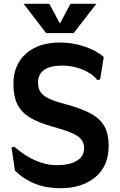

<svg xmlns="http://www.w3.org/2000/svg" viewBox="-20 -985 636 1016"><path d="M59 -82 41 -205 55 -209Q168 -111 281 -111Q349 -111 387 -134.5Q425 -158 425 -200Q425 -228 410.5 -246.5Q396 -265 361.5 -280.5Q327 -296 261 -314Q182 -336 137 -364Q92 -392 71.5 -434Q51 -476 51 -540Q51 -642 117.5 -701Q184 -760 297 -760Q364 -760 427 -739Q490 -718 529 -683L510 -565L495 -561Q470 -595 418 -616.5Q366 -638 310 -638Q246 -638 213.5 -615Q181 -592 181 -548Q181 -518 194.5 -498Q208 -478 239.5 -463Q271 -448 329 -433Q415 -410 463.5 -382.5Q512 -355 533.5 -315Q555 -275 555 -213Q555 -107 485 -48Q415 11 298 11Q155 11 59 -82ZM490 -965 370 -810H224L105 -965H241L297 -860L353 -965Z"/></svg>

Font: Farro Medium
Style: Regular
Weight: 500
Designer: Aceler Chua
Foundry: Grayscale Limited
Version: Version 1.101